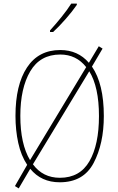

<svg xmlns="http://www.w3.org/2000/svg" viewBox="-20 -1003 656 1067"><path d="M376 -983Q353 -947 321 -907.5Q289 -868 258 -834V-825H275Q308 -855 345.5 -898Q383 -941 407 -976V-983ZM315 -700Q404 -700 459 -630L147 -113Q93 -203 93 -359Q93 -513 148 -606.5Q203 -700 315 -700ZM313 -15Q218 -15 163 -90L476 -607Q530 -520 530 -358Q530 -199 477 -107Q424 -15 313 -15ZM491 -633 550 -733 529 -746 474 -654Q413 -725 315 -725Q194 -725 130 -628Q66 -531 66 -359Q66 -279 81.5 -208.5Q97 -138 131 -87L63 31L84 44L148 -65Q209 10 312 10Q444 10 500.5 -97.5Q557 -205 557 -358Q557 -537 491 -633Z"/></svg>

Font: Noto Sans Display SemiCondensed Thin
Style: Regular
Weight: 250
Width: 4
Designer: Monotype Design team
Foundry: Monotype Imaging Inc.
Version: 1.000